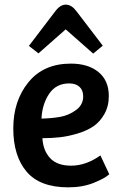

<svg xmlns="http://www.w3.org/2000/svg" viewBox="-20 -791 524 824"><path d="M284 -518Q359 -518 403 -481.5Q447 -445 447 -379Q447 -335 428 -301.5Q409 -268 381 -249Q353 -230 313 -218Q273 -206 237.5 -202Q202 -198 162 -198Q165 -145 195 -112.5Q225 -80 285 -80Q349 -80 411 -124L449 -43Q429 -25 381.5 -6Q334 13 273 13Q151 13 94 -54.5Q37 -122 37 -240Q37 -358 102 -438Q167 -518 284 -518ZM337 -377Q337 -404 321 -418.5Q305 -433 277 -433Q221 -433 191 -388.5Q161 -344 158 -282Q202 -283 238.5 -289.5Q275 -296 306 -318.5Q337 -341 337 -377ZM145 -562 104 -594 219 -745Q240 -772 264 -771Q288 -770 308 -743L421 -595L380 -561L262 -665Z"/></svg>

Font: Bree Serif
Style: Regular
Weight: 400
Designer: Veronika Burian, Jos Scaglione
Foundry: TypeTogether
Version: Version 1.001